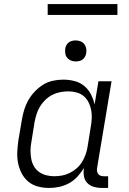

<svg xmlns="http://www.w3.org/2000/svg" viewBox="-20 -922 640 950"><path d="M224 8Q195 8 168 1Q141 -6 120.5 -23Q100 -40 87.5 -64Q75 -88 69.5 -115Q64 -142 65.5 -170.5Q67 -199 71 -228L88 -328Q92 -353 99.5 -378Q107 -403 120 -426Q133 -449 152 -469Q171 -489 193.5 -503Q216 -517 242 -522.5Q268 -528 293 -528Q321 -528 348.5 -521Q376 -514 396.5 -497Q417 -480 429.5 -456Q442 -432 448 -405L467 -520H532L460 -89Q459 -81 460.5 -73.5Q462 -66 466.5 -60.5Q471 -55 478 -52.5Q485 -50 493 -50H515V8H483Q463 8 444 2.5Q425 -3 412 -16.5Q399 -30 395.5 -49.5Q392 -69 395 -89L396 -92Q382 -69 364 -49Q346 -29 322.5 -16Q299 -3 273.5 2.5Q248 8 224 8ZM248 -50Q268 -50 287 -53.5Q306 -57 324.5 -66Q343 -75 359 -89Q375 -103 385.5 -120Q396 -137 403 -156Q410 -175 413 -194L429 -294Q433 -316 434 -337Q435 -358 431 -378Q427 -398 418 -416Q409 -434 394 -446.5Q379 -459 359 -464.5Q339 -470 318 -470Q298 -470 277.5 -466Q257 -462 238.5 -452.5Q220 -443 204.5 -428Q189 -413 178 -395Q167 -377 161 -357.5Q155 -338 151 -318L135 -218Q131 -198 131 -177Q131 -156 134.5 -136.5Q138 -117 147.5 -100Q157 -83 173 -71.5Q189 -60 208.5 -55Q228 -50 248 -50ZM355 -618Q342 -618 331 -622.5Q320 -627 312.5 -636Q305 -645 303 -657.5Q301 -670 303 -683Q304 -691 309 -699.5Q314 -708 321.5 -713Q329 -718 337.5 -720Q346 -722 354 -722Q367 -722 378.5 -717.5Q390 -713 397 -704Q404 -695 406.5 -682.5Q409 -670 406 -657Q405 -649 400 -640.5Q395 -632 388 -627Q381 -622 372 -620Q363 -618 355 -618ZM561 -848H216V-902H561Z"/></svg>

Font: Iosevka HT Light Extended
Style: Italic
Weight: 300
Width: 7
Italic angle: -9°
Monospace: yes
Designer: Belleve Invis
Foundry: Belleve Invis
Version: Version 32.3.0; ttfautohint (v1.8.4)